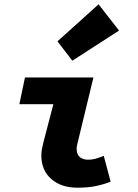

<svg xmlns="http://www.w3.org/2000/svg" viewBox="-20 -860 640 892"><path d="M340 12Q264 12 218 -28.5Q172 -69 172 -138Q172 -153 175 -168.5Q178 -184 182 -200L228 -376H70L96 -500H414L340 -194Q339 -188 337.5 -182Q336 -176 336 -170Q336 -142 351 -130Q366 -118 390 -118Q407 -118 423.5 -122.5Q440 -127 462 -136L494 -16Q461 -3 424.5 4.5Q388 12 340 12ZM316 -578 247 -668 438 -840 533 -718Z"/></svg>

Font: Source Code Pro ExtraLight Black
Style: Italic
Weight: 900
Italic angle: -11°
Monospace: yes
Version: Version 1.016;hotconv 1.0.116;makeotfexe 2.5.65601